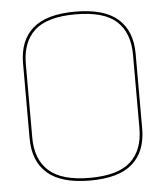

<svg xmlns="http://www.w3.org/2000/svg" viewBox="-51 -726 678 779"><g transform="rotate(-5 288.5 -336.0)"><path d="M285 7.5Q402.5 7.5 458 -41.8Q513.5 -91 513.5 -184.5V-489.5Q513.5 -582 457.5 -631.2Q401.5 -680.5 284 -680.5Q166.5 -680.5 110.8 -631.5Q55 -582.5 55 -489.5V-184.5Q55 -91 111.5 -41.8Q168 7.5 285 7.5ZM285 -3.5Q171 -3.5 118.5 -50.5Q66 -97.5 66 -186.5V-486Q66 -575.5 117.5 -622.5Q169 -669.5 284 -669.5Q399.5 -669.5 451 -622.5Q502.5 -575.5 502.5 -486V-186.5Q502.5 -97.5 451 -50.5Q399.5 -3.5 285 -3.5Z"/></g></svg>

Font: Anybody Expanded Thin
Style: Regular
Weight: 250
Width: 7
Version: Version 1.113;gftools[0.9.25]